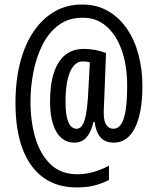

<svg xmlns="http://www.w3.org/2000/svg" viewBox="-20 -740 691 844"><path d="M606 -362Q606 -302 597.5 -255.5Q589 -209 573 -177.5Q557 -146 534 -129.5Q511 -113 481 -113Q441 -113 421 -137Q401 -161 396 -204H391Q380 -158 359.5 -135.5Q339 -113 307 -113Q256 -113 228 -160.5Q200 -208 200 -294Q200 -369 217 -420.5Q234 -472 267 -498.5Q300 -525 348 -525Q373 -525 398 -520.5Q423 -516 446 -507L438 -299Q437 -284 436.5 -268.5Q436 -253 436 -244Q436 -207 447.5 -190.5Q459 -174 479 -174Q499 -174 512.5 -194Q526 -214 532.5 -256Q539 -298 539 -364Q539 -452 515 -519.5Q491 -587 447 -625Q403 -663 343 -662Q281 -662 237 -629Q193 -596 166 -541.5Q139 -487 126.5 -422Q114 -357 114 -294Q114 -206 135.5 -133.5Q157 -61 202.5 -17.5Q248 26 320 26Q358 26 394.5 15Q431 4 459 -12V51Q428 67 394.5 75.5Q361 84 318 84Q231 84 171 41Q111 -2 79.5 -85Q48 -168 48 -287Q48 -386 69 -466.5Q90 -547 129.5 -604Q169 -661 223 -691Q277 -721 343 -720Q405 -720 454 -692Q503 -664 537 -615Q571 -566 588.5 -501Q606 -436 606 -362ZM268 -292Q268 -233 280.5 -203.5Q293 -174 317 -174Q340 -174 352 -212.5Q364 -251 368 -336L375 -466Q368 -468 360.5 -469Q353 -470 343 -470Q320 -470 303 -449.5Q286 -429 277 -389.5Q268 -350 268 -292Z"/></svg>

Font: Noto Sans Arabic ExtraCondensed
Style: Regular
Weight: 400
Width: 2
Designer: Monotype Design Team, Nadine Chahine, Nizar Qandah and Khaled Hosny
Foundry: Monotype Imaging Inc.
Version: Version 2.012